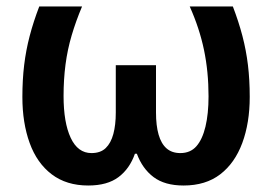

<svg xmlns="http://www.w3.org/2000/svg" viewBox="-20 -562 839 592"><path d="M698 -542Q716 -495 727.5 -451Q739 -407 744.5 -361.5Q750 -316 750 -263Q750 -183 727 -121Q704 -59 659 -24.5Q614 10 546 10Q488 10 453.5 -16Q419 -42 402 -88H396Q380 -42 345.5 -16Q311 10 252 10Q185 10 139.5 -24.5Q94 -59 71.5 -121Q49 -183 49 -263Q49 -316 54.5 -361.5Q60 -407 71.5 -451Q83 -495 101 -542H233Q214 -497 201 -453Q188 -409 182 -363Q176 -317 176 -266Q176 -184 198 -137Q220 -90 262 -90Q290 -90 306 -105.5Q322 -121 329.5 -149Q337 -177 337 -215V-361H461V-215Q461 -175 469 -147Q477 -119 493.5 -104.5Q510 -90 536 -90Q567 -90 585.5 -111Q604 -132 613.5 -171.5Q623 -211 623 -265Q623 -341 609 -408Q595 -475 565 -542Z"/></svg>

Font: Noto Sans Display SemiBold
Style: Regular
Weight: 600
Designer: Monotype Design Team
Foundry: Monotype Imaging Inc.
Version: Version 2.003